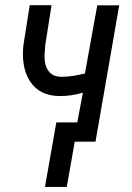

<svg xmlns="http://www.w3.org/2000/svg" viewBox="-20 -549 510 744"><path d="M350.1 0H265.1L301.3 -189.9Q256.8 -176.8 214.4 -176.8Q211.4 -176.8 208.5 -176.8Q133.8 -178.2 97.7 -231.9Q68.8 -274.9 68.8 -339.8Q68.8 -356.4 70.8 -374.5L95.2 -528.8H179.7L155.3 -374L152.8 -334.5Q152.8 -332 152.8 -330.1Q152.3 -295.9 167 -275.4Q182.6 -252.9 213.4 -251.5Q216.8 -251.5 220.7 -251.5Q257.3 -251.5 309.1 -264.2L356.9 -528.3H441.9ZM238.8 175.3H154.3L198.2 -74.7H282.7Z"/></svg>

Font: MAUL Condensed Italic
Style: Condenced Regular Italic
Weight: 400
Italic angle: -12°
Designer: MAUL
Version: Version 1.0; 2020; ttfautohint (v1.8.3)